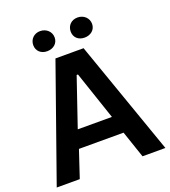

<svg xmlns="http://www.w3.org/2000/svg" viewBox="-158 -991 976 1104"><g transform="rotate(-20 330.5 -439.0)"><path d="M215 -755C253 -755 282 -779 282 -815C282 -851 253 -878 215 -878C178 -878 151 -851 151 -815C151 -779 178 -755 215 -755ZM444 -755C482 -755 511 -779 511 -815C511 -851 482 -878 444 -878C406 -878 380 -851 380 -815C380 -779 406 -755 444 -755ZM-2 0H139L194 -165H467L523 0H663L417 -700H245ZM226 -273 327 -569H335L435 -273Z"/></g></svg>

Font: Fixel Display SemiBold
Style: Regular
Weight: 600
Designer: AlfaBravo + MacPaw
Foundry: Kyrylo Tkachov, Marchela Mozhyna, Serhii Makarenko, Maria Weinstein, Zakhar Kryvoshyya
Version: Version 1.211